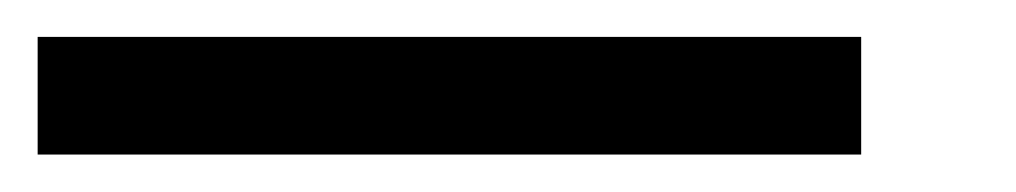

<svg xmlns="http://www.w3.org/2000/svg" viewBox="-20 -4 540 102"><path d="M0 15.6H437.5V78.1H0Z"/></svg>

Font: KH Dot Dougenzaka 16
Style: Regular
Weight: 400
Designer: Original version for X68000 by Keitarou Hiraki (http://hp.vector.co.jp/authors/VA000874/) / TrueType conversion by Homem
Version: Version 1.00.20150527